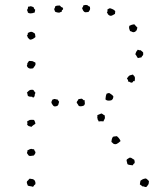

<svg xmlns="http://www.w3.org/2000/svg" viewBox="-20 -753 679 785"><path d="M341.8 -704.1Q336.9 -704.1 333 -703.1Q329.1 -702.1 325.2 -704.1Q319.3 -709 318.4 -712.9Q317.4 -716.8 315.4 -719.7Q319.3 -723.6 321.3 -731.4Q325.2 -731.4 328.1 -732.4Q331.1 -733.4 334 -732.4Q337.9 -732.4 340.3 -729.5Q342.8 -726.6 347.7 -725.6Q349.6 -715.8 346.7 -711.4Q343.8 -707 341.8 -704.1ZM238.3 -716.8Q237.3 -712.9 234.4 -711.9Q231.4 -710.9 233.4 -706.1Q229.5 -705.1 227.5 -703.6Q225.6 -702.1 221.7 -701.2Q217.8 -701.2 214.4 -702.1Q210.9 -703.1 207 -704.1Q204.1 -706.1 203.6 -709.5Q203.1 -712.9 201.2 -715.8Q204.1 -718.8 206.1 -727.5Q210 -729.5 214.8 -730Q219.7 -730.5 224.6 -730.5Q231.4 -722.7 232.9 -723.1Q234.4 -723.6 235.4 -722.7ZM124 -712.9Q122.1 -706.1 122.1 -702.1Q101.6 -694.3 93.8 -702.1Q93.8 -705.1 92.3 -707.5Q90.8 -710 90.8 -712.9Q94.7 -717.8 94.2 -720.7Q93.8 -723.6 95.7 -726.6Q97.7 -724.6 100.1 -726.1Q102.5 -727.5 106.4 -727.5Q110.4 -726.6 112.3 -725.6Q114.3 -724.6 118.2 -722.7Q118.2 -718.8 120.1 -716.8Q122.1 -714.8 124 -712.9ZM451.2 -707Q451.2 -704.1 450.7 -702.1Q450.2 -700.2 450.2 -696.3Q439.5 -689.5 434.6 -688.5Q429.7 -687.5 424.8 -691.4Q419.9 -695.3 419.9 -697.8Q419.9 -700.2 417 -700.2Q420.9 -708 418.9 -713.9Q422.9 -715.8 425.3 -717.8Q427.7 -719.7 431.6 -718.8Q447.3 -713.9 451.2 -707ZM542 -639.6Q540 -635.7 540 -634.8Q540 -633.8 539.1 -628.9Q535.2 -627.9 534.7 -625.5Q534.2 -623 529.3 -622.1Q524.4 -620.1 520.5 -622.6Q516.6 -625 511.7 -626Q509.8 -630.9 508.3 -635.7Q506.8 -640.6 508.8 -647.5Q521.5 -653.3 523.9 -652.8Q526.4 -652.3 528.3 -654.3Q535.2 -647.5 537.6 -644.5Q540 -641.6 542 -639.6ZM102.5 -590.8Q92.8 -598.6 92.8 -602.1Q92.8 -605.5 89.8 -606.4Q91.8 -608.4 92.8 -610.8Q93.8 -613.3 93.8 -618.2Q97.7 -620.1 102.5 -622.1Q107.4 -624 112.3 -622.1Q115.2 -620.1 118.2 -618.7Q121.1 -617.2 123 -615.2L125 -601.6Q113.3 -590.8 102.5 -590.8ZM565.4 -529.3Q564.5 -526.4 562 -524.4Q559.6 -522.5 558.6 -518.6Q553.7 -517.6 550.8 -517.1Q547.9 -516.6 543.9 -515.6Q541 -518.6 538.6 -523.4Q536.1 -528.3 533.2 -531.2Q537.1 -543 539.1 -544.4Q541 -545.9 543 -549.8Q547.9 -548.8 549.3 -547.9Q550.8 -546.9 554.7 -547.9Q561.5 -542 563 -541Q564.5 -540 565.4 -538.1ZM124 -498Q127 -490.2 123 -484.4Q119.1 -478.5 115.2 -473.6Q94.7 -468.8 89.8 -484.4Q92.8 -490.2 91.8 -495.1Q93.8 -496.1 95.2 -499Q96.7 -502 98.6 -503.9Q113.3 -503.9 116.2 -501.5Q119.1 -499 124 -498ZM523.4 -448.2 531.2 -438.5Q532.2 -428.7 531.2 -426.3Q530.3 -423.8 530.3 -420.9Q525.4 -422.9 524.4 -419.9Q523.4 -417 519.5 -415Q513.7 -415 510.7 -417.5Q507.8 -419.9 502.9 -419.9Q504.9 -424.8 502.4 -427.2Q500 -429.7 499 -432.6Q506.8 -444.3 512.2 -445.3Q517.6 -446.3 523.4 -448.2ZM125 -374Q121.1 -364.3 121.6 -362.8Q122.1 -361.3 122.1 -360.4Q115.2 -351.6 114.3 -354Q113.3 -356.4 111.3 -357.4Q99.6 -357.4 97.7 -358.9Q95.7 -360.4 93.8 -361.3Q91.8 -368.2 91.8 -370.1Q91.8 -372.1 89.8 -374Q97.7 -382.8 102.1 -384.8Q106.4 -386.7 115.2 -385.7Q118.2 -383.8 120.1 -379.9Q122.1 -376 125 -374ZM443.4 -359.4Q443.4 -346.7 434.6 -342.8Q418 -338.9 411.1 -346.7Q412.1 -354.5 412.6 -358.9Q413.1 -363.3 416 -370.1Q418.9 -371.1 422.4 -372.1Q425.8 -373 427.7 -372.1Q438.5 -365.2 439.9 -363.3Q441.4 -361.3 443.4 -359.4ZM327.1 -342.8Q325.2 -337.9 326.7 -333.5Q328.1 -329.1 325.2 -324.2Q323.2 -320.3 314.9 -318.8Q306.6 -317.4 301.8 -320.3Q296.9 -329.1 294.9 -331.1Q293 -333 293.9 -335Q293.9 -337.9 296.9 -340.8Q299.8 -343.8 300.8 -347.7Q304.7 -347.7 307.1 -348.6Q309.6 -349.6 313.5 -349.6Q317.4 -348.6 319.8 -345.2Q322.3 -341.8 327.1 -342.8ZM214.8 -346.7Q216.8 -342.8 218.3 -341.8Q219.7 -340.8 221.7 -336.9Q218.8 -325.2 218.3 -324.7Q217.8 -324.2 214.8 -320.3Q203.1 -315.4 198.2 -320.3Q188.5 -332 190.4 -336.9Q192.4 -341.8 194.3 -345.7Q203.1 -349.6 206.5 -347.7Q210 -345.7 214.8 -346.7ZM403.3 -256.8Q395.5 -256.8 392.1 -257.3Q388.7 -257.8 383.8 -255.9Q382.8 -259.8 380.9 -261.7Q378.9 -263.7 378.9 -267.6Q377 -272.5 377.9 -274.9Q378.9 -277.3 377.9 -282.2Q388.7 -286.1 394.5 -289.1Q399.4 -287.1 401.4 -285.2Q403.3 -283.2 408.2 -281.2Q410.2 -269.5 407.2 -265.6Q404.3 -261.7 403.3 -256.8ZM119.1 -262.7Q121.1 -258.8 122.6 -255.9Q124 -252.9 125 -248Q123 -245.1 120.6 -244.1Q118.2 -243.2 116.2 -241.2Q107.4 -233.4 107.4 -233.9Q107.4 -234.4 105.5 -235.4Q95.7 -237.3 94.2 -239.7Q92.8 -242.2 90.8 -243.2Q92.8 -248 91.8 -251Q90.8 -253.9 91.8 -257.8Q99.6 -260.7 100.1 -261.7Q100.6 -262.7 102.5 -262.7Q110.4 -263.7 119.1 -262.7ZM458 -196.3 465.8 -188.5Q471.7 -180.7 471.7 -178.7Q471.7 -176.8 473.6 -176.8Q462.9 -167 457 -164.6Q451.2 -162.1 444.3 -165Q438.5 -169.9 435.5 -172.9Q436.5 -182.6 438 -186.5Q439.5 -190.4 441.4 -193.4Q445.3 -195.3 449.7 -195.3Q454.1 -195.3 458 -196.3ZM91.8 -137.7Q103.5 -144.5 107.4 -144.5Q114.3 -142.6 119.1 -142.6Q122.1 -134.8 123.5 -133.8Q125 -132.8 125 -129.9Q125 -127 122.6 -123Q120.1 -119.1 118.2 -117.2Q103.5 -114.3 98.6 -116.2Q96.7 -117.2 94.7 -120.6Q92.8 -124 90.8 -126Q89.8 -129.9 91.3 -131.3Q92.8 -132.8 91.8 -137.7ZM522.5 -77.1Q515.6 -78.1 510.3 -78.6Q504.9 -79.1 501 -82Q498 -93.8 497.6 -96.2Q497.1 -98.6 499 -101.6Q505.9 -106.4 508.8 -107.9Q511.7 -109.4 516.6 -107.4Q526.4 -100.6 528.3 -100.6Q530.3 -96.7 530.8 -90.8Q531.2 -85 526.4 -83ZM114.3 10.7Q109.4 8.8 104 8.3Q98.6 7.8 93.8 5.9Q88.9 -4.9 89.8 -9.3Q90.8 -13.7 93.8 -14.6Q100.6 -23.4 102.5 -22.5Q104.5 -21.5 107.4 -21.5Q117.2 -21.5 122.1 -14.6Q125 -8.8 125 -4.9Q125 -1 124 1Q119.1 3.9 118.2 6.8Q117.2 9.8 114.3 10.7ZM577.1 11.7Q572.3 11.7 570.3 10.3Q568.4 8.8 561.5 8.8Q559.6 5.9 556.6 4.4Q553.7 2.9 551.8 1Q553.7 -13.7 554.7 -14.6Q564.5 -21.5 568.8 -22Q573.2 -22.5 576.2 -23.4Q580.1 -21.5 583 -18.6Q585.9 -15.6 588.9 -12.7Q588.9 -2 585.9 2Q581.1 8.8 580.1 9.8Q579.1 10.7 577.1 11.7Z"/></svg>

Font: Codystar
Style: Light
Weight: 300
Version: Version 1.000